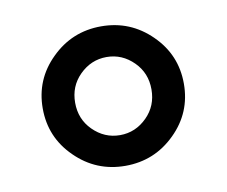

<svg xmlns="http://www.w3.org/2000/svg" viewBox="-48 -721 511 433"><g transform="rotate(-10 208.0 -504.5)"><path d="M207.5 -344.7Q140.6 -344.7 93.3 -391.6Q45.9 -438 45.9 -504.4Q45.9 -570.8 93.3 -617.2Q140.6 -664.1 207.5 -664.1Q274.4 -664.1 321.8 -617.2Q369.1 -570.8 369.1 -504.4Q369.1 -438 321.8 -391.6Q274.4 -344.7 207.5 -344.7ZM207.5 -415Q243.2 -415 269.5 -441.4Q294.9 -466.8 294.9 -504.4Q294.9 -542 269.5 -567.4Q243.2 -593.8 207.5 -593.8Q171.9 -593.8 145.5 -567.4Q120.1 -542 120.1 -504.4Q120.1 -466.8 145.5 -441.4Q171.9 -415 207.5 -415Z"/></g></svg>

Font: Inder
Style: Regular
Weight: 400
Designer: Irina Smirnova
Foundry: Irina Smirnova
Version: Version 1.001